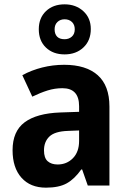

<svg xmlns="http://www.w3.org/2000/svg" viewBox="-20 -856 594 886"><path d="M276 -557Q377 -557 431 -509Q485 -461 485 -364V0H385L359 -74H355Q324 -30 288 -10Q252 10 192 10Q120 10 79 -36Q38 -82 38 -163Q38 -250 93.5 -291.5Q149 -333 258 -337L345 -340V-366Q345 -449 268 -449Q233 -449 199.5 -438.5Q166 -428 129 -410L83 -509Q125 -532 174.5 -544.5Q224 -557 276 -557ZM294 -252Q233 -250 208 -226Q183 -202 183 -162Q183 -127 200 -112Q217 -97 246 -97Q288 -97 316.5 -126Q345 -155 345 -206V-254ZM278 -605Q225 -605 192 -636.5Q159 -668 159 -721Q159 -773 192 -804.5Q225 -836 278 -836Q330 -836 364.5 -804.5Q399 -773 399 -722Q399 -669 365 -637Q331 -605 278 -605ZM278 -675Q298 -675 311.5 -687Q325 -699 325 -721Q325 -742 312 -754.5Q299 -767 278 -767Q258 -767 245 -754.5Q232 -742 232 -721Q232 -699 243.5 -687Q255 -675 278 -675Z"/></svg>

Font: Noto Sans Gujarati SemiCondensed
Style: Bold
Weight: 700
Width: 4
Designer: Jelle Bosma - Monotype Design Team, Universal Thirst
Foundry: Monotype Imaging Inc.
Version: Version 2.106; ttfautohint (v1.8.4.7-5d5b)